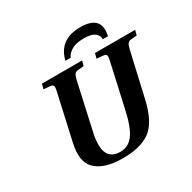

<svg xmlns="http://www.w3.org/2000/svg" viewBox="-194 -1084 1289 1291"><g transform="rotate(-30 451.0 -438.5)"><path d="M392 -746Q426 -892 591 -892Q756 -892 722 -746H681Q685 -770 660.5 -792.5Q636 -815 573 -815Q510 -815 475.5 -793Q441 -771 433 -746ZM159 -241 238 -594Q245 -621 242 -634.5Q239 -648 219 -649L168 -654L178 -692H490L480 -654L436 -650Q416 -649 407.5 -636.5Q399 -624 392 -594L312 -233Q268 -31 407 -31Q471 -31 510 -85Q549 -139 575 -258L650 -594Q657 -621 654 -634.5Q651 -648 631 -649L580 -654L590 -692H902L892 -654L848 -650Q828 -649 819.5 -636.5Q811 -624 804 -594L726 -253Q690 -94 612 -38Q537 15 402 15Q249 15 185 -55Q131 -116 159 -241Z"/></g></svg>

Font: Heuristica
Style: Bold Italic
Weight: 700
Italic angle: -13°
Version: Version 1.0.2